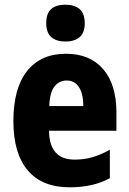

<svg xmlns="http://www.w3.org/2000/svg" viewBox="-20 -788 550 818"><path d="M261 -559Q363 -559 419.5 -493.5Q476 -428 476 -309V-231H189Q190 -108 298 -108Q338 -108 373 -118Q408 -128 448 -150V-29Q378 10 277 10Q159 10 98 -62.5Q37 -135 37 -272Q37 -412 95.5 -485.5Q154 -559 261 -559ZM265 -445Q232 -445 212 -419.5Q192 -394 190 -336H335Q335 -388 316.5 -416.5Q298 -445 265 -445ZM259 -768Q298 -768 319.5 -749Q341 -730 341 -689Q341 -648 319 -629.5Q297 -611 259 -611Q221 -611 199 -629.5Q177 -648 177 -689Q177 -731 198 -749.5Q219 -768 259 -768Z"/></svg>

Font: Noto Sans Lao UI Cond ExtBd
Style: Regular
Weight: 800
Width: 3
Designer: Monotype Design Team
Foundry: Monotype Imaging Inc.
Version: Version 2.000; ttfautohint (v1.8.4.7-5d5b)